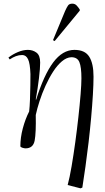

<svg xmlns="http://www.w3.org/2000/svg" viewBox="-20 -797 570 1047"><path d="M419 230 349 212Q360 171 370.5 109.5Q381 48 390.5 -21.5Q400 -91 407.5 -159Q415 -227 419.5 -282.5Q424 -338 424 -370Q424 -431 413 -458Q402 -485 369 -485Q343 -484 317.5 -462.5Q292 -441 269.5 -406Q247 -371 228 -329Q209 -287 195.5 -245Q182 -203 175 -170Q177 -73 169 -30.5Q161 12 119 12Q113 12 103 9Q93 6 91 1Q91 -47 104.5 -97.5Q118 -148 139 -189Q142 -215 143.5 -254Q145 -293 145.5 -331Q146 -369 146 -393Q144 -451 133 -474Q122 -497 101 -497Q83 -497 66 -490.5Q49 -484 33 -473L26 -483Q49 -501 77.5 -513Q106 -525 132 -525Q159 -525 179 -510Q199 -495 199 -456Q199 -425 192.5 -370.5Q186 -316 175 -255L177 -253Q219 -388 270 -456.5Q321 -525 386 -525Q443 -525 466.5 -488Q490 -451 490 -379Q490 -338 486.5 -280Q483 -222 477 -155.5Q471 -89 463 -20.5Q455 48 446 111.5Q437 175 429 226ZM278 -573 269 -578 335 -737Q344 -757 351 -767Q358 -777 374 -777Q388 -777 397 -768Q406 -759 415 -745V-739Z"/></svg>

Font: Literata 72pt Light
Style: Italic
Weight: 300
Italic angle: -2°
Designer: Latin by Veronika Burian and Jose Scaglione. Greek by Irene Vlachou. Cyrillic by Vera Evstafieva
Foundry: TypeTogether
Version: Version 3.002